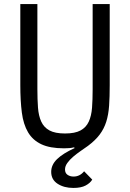

<svg xmlns="http://www.w3.org/2000/svg" viewBox="-20 -718 640 945"><path d="M164 -698V-279Q164 -228 167 -188Q170 -148 183 -119.5Q196 -91 223.5 -76Q251 -61 300 -61Q349 -61 376.5 -76Q404 -91 417 -119.5Q430 -148 433 -188Q436 -228 436 -279V-698H520V-299Q520 -242 517 -198Q514 -154 503 -119Q492 -84 470.5 -55.5Q449 -27 413 0Q396 12 376.5 25.5Q357 39 340 53.5Q323 68 311.5 84Q300 100 300 116Q300 134 312.5 142.5Q325 151 342 151Q373 151 394 125L434 166Q424 183 401.5 195Q379 207 341 207Q295 207 263.5 186.5Q232 166 232 128Q232 93 261 65Q290 37 347 11L345 7Q333 10 321 11Q309 12 295 12Q226 12 183.5 -8Q141 -28 118 -67Q95 -106 87.5 -164Q80 -222 80 -299V-698Z"/></svg>

Font: IBM Plex Mono
Style: Regular
Weight: 400
Monospace: yes
Designer: Mike Abbink, Paul van der Laan, Pieter van Rosmalen
Foundry: Bold Monday
Version: Version 2.3